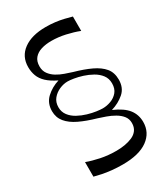

<svg xmlns="http://www.w3.org/2000/svg" viewBox="-217 -812 959 1097"><g transform="rotate(-30 262.0 -263.5)"><path d="M61 -279Q61 -332 96.5 -365Q132 -398 181 -413Q138 -434 113.5 -457Q89 -480 79 -507Q69 -534 69 -565Q69 -635 123 -674.5Q177 -714 270 -714Q301 -714 330.5 -710.5Q360 -707 387 -700.5Q414 -694 435 -688V-593Q397 -608 350 -618.5Q303 -629 258 -629Q221 -629 191.5 -620Q162 -611 144.5 -590.5Q127 -570 127 -536Q127 -507 142 -486.5Q157 -466 180 -452Q203 -438 229 -429Q255 -420 277 -413Q341 -395 386.5 -373.5Q432 -352 457 -322Q482 -292 482 -245Q482 -191 446.5 -160Q411 -129 361 -114Q426 -86 454 -50Q482 -14 482 34Q482 104 425 145.5Q368 187 260 187Q222 187 188.5 183.5Q155 180 128 174.5Q101 169 79 163V67Q117 81 165 91Q213 101 268 101Q296 101 323 96.5Q350 92 373 82Q396 72 409.5 53.5Q423 35 423 7Q423 -20 407.5 -39.5Q392 -59 367 -73.5Q342 -88 315 -97.5Q288 -107 266 -114Q203 -132 157 -154Q111 -176 86 -206.5Q61 -237 61 -279ZM104 -280Q104 -249 121.5 -226Q139 -203 166.5 -188Q194 -173 224.5 -164Q255 -155 281 -151.5Q307 -148 321 -148Q348 -148 375 -158Q402 -168 420 -189.5Q438 -211 438 -246Q438 -278 420.5 -301Q403 -324 375.5 -339.5Q348 -355 318 -364.5Q288 -374 262.5 -378Q237 -382 223 -382Q196 -382 168.5 -370Q141 -358 122.5 -335.5Q104 -313 104 -280Z"/></g></svg>

Font: Ojuju Medium
Style: Regular
Weight: 500
Designer: Chisaokwu Joboson, Mirko Velimirovic
Foundry: Udi Foundry
Version: Version 1.000